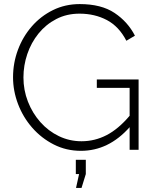

<svg xmlns="http://www.w3.org/2000/svg" viewBox="-20 -735 757 942"><path d="M377 5Q305 5 244 -26Q183 -57 138 -108.5Q93 -160 68.5 -224.5Q44 -289 44 -356Q44 -426 68 -490.5Q92 -555 136 -605.5Q180 -656 240 -685.5Q300 -715 371 -715Q477 -715 542 -671.5Q607 -628 642 -560L600 -535Q564 -605 504.5 -636.5Q445 -668 370 -668Q307 -668 256 -641.5Q205 -615 169 -570.5Q133 -526 114 -470Q95 -414 95 -355Q95 -293 117 -236.5Q139 -180 178 -136Q217 -92 269 -67Q321 -42 380 -42Q445 -42 503 -72Q561 -102 616 -167V-304H455V-345H660V0H616V-111Q513 5 377 5ZM353 187 368 119H352V49H401V119L380 187Z"/></svg>

Font: Raleway Light
Style: Regular
Weight: 300
Designer: Matt McInerney, Pablo Impallari, Rodrigo Fuenzalida
Foundry: Matt McInerney, Pablo Impallari, Rodrigo Fuenzalida
Version: Version 4.026